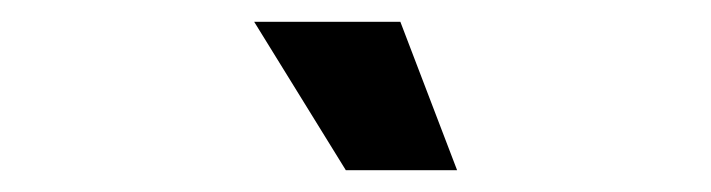

<svg xmlns="http://www.w3.org/2000/svg" viewBox="-20 -726 652 176"><path d="M297 -570 213 -706H347L399 -570Z"/></svg>

Font: Space Mono
Style: Bold
Weight: 700
Monospace: yes
Designer: Colophon Foundry + Benjamin Critton
Foundry: Colophon Foundry & Benjamin Critton
Version: Version 1.003; ttfautohint (v1.8.4.7-5d5b)